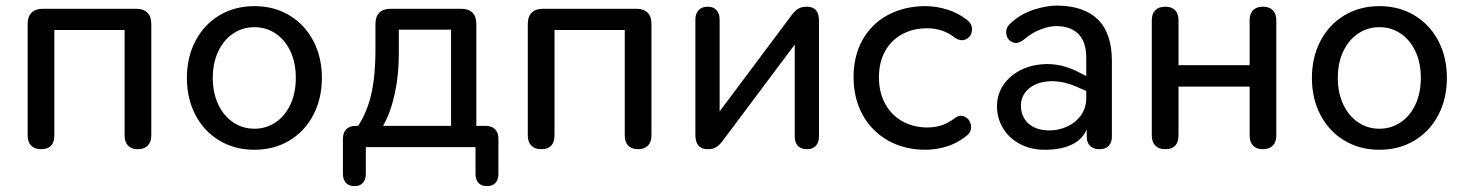

<svg xmlns="http://www.w3.org/2000/svg" viewBox="-20 -518 5162 676"><path d="M77.3 -41.1V-433.9Q77.3 -459.7 91.1 -473.4Q104.8 -487.1 130.5 -487.1H459.5Q485.3 -487.1 499 -473.4Q512.7 -459.7 512.7 -433.9V-41.1Q512.7 -17.9 500.3 -5.3Q487.9 7.3 465.4 7.3Q442.9 7.3 430.8 -5.3Q418.7 -17.9 418.7 -41.1V-412.3H171.3V-41.1Q171.3 -17.5 159.6 -5.1Q147.8 7.3 124.7 7.3Q102.1 7.3 89.7 -5.3Q77.3 -17.9 77.3 -41.1Z M638 -243.9Q638 -316.3 668.1 -373.9Q698.3 -431.5 752.3 -463.9Q806.3 -496.4 875.7 -496.4Q945 -496.4 999.1 -463.9Q1053.1 -431.5 1083.2 -373.9Q1113.3 -316.3 1113.3 -243.9Q1113.3 -170.9 1083.2 -113.3Q1053.1 -55.6 999.1 -23.2Q945 9.3 875.7 9.3Q806.3 9.3 752.3 -23.2Q698.3 -55.6 668.1 -113.3Q638 -170.9 638 -243.9ZM1021.5 -243.9Q1021.5 -296.9 1002.5 -337.3Q983.5 -377.8 950.2 -400.1Q917 -422.3 875.7 -422.3Q834.3 -422.3 801.1 -400.1Q767.8 -377.8 748.5 -337.3Q729.2 -296.9 729.2 -243.9Q729.2 -190.9 748.5 -150.1Q767.8 -109.3 801.1 -87.1Q834.3 -64.8 875.7 -64.8Q917 -64.8 950.2 -87.1Q983.5 -109.3 1002.5 -150.1Q1021.5 -190.9 1021.5 -243.9Z M1187.4 94V-29.2Q1187.4 -51.2 1199.2 -63Q1211 -74.8 1233 -74.8H1283.4L1227.4 -55.2Q1267.2 -108.3 1284.5 -175.4Q1301.9 -242.4 1301.9 -344.8V-433.9Q1301.9 -459.7 1315.6 -473.4Q1329.3 -487.1 1355 -487.1H1603.9Q1629.7 -487.1 1643.4 -473.4Q1657.1 -459.7 1657.1 -433.9V-31.4L1613.7 -74.8H1689.2Q1711.2 -74.8 1723 -63Q1734.8 -51.2 1734.8 -29.2V94Q1734.8 114.6 1724.5 125.9Q1714.2 137.3 1694.5 137.3Q1674.9 137.3 1664.6 125.9Q1654.2 114.6 1654.2 94V0H1268V94Q1268 114.6 1257.6 125.9Q1247.3 137.3 1228.3 137.3Q1208.7 137.3 1198 125.9Q1187.4 114.6 1187.4 94ZM1568.1 -74.8V-413.5H1384.2V-326.6Q1384.2 -254 1369.8 -187.9Q1355.5 -121.7 1328.7 -74.8Z M1838.3 -41.1V-433.9Q1838.3 -459.7 1852.1 -473.4Q1865.8 -487.1 1891.5 -487.1H2220.5Q2246.3 -487.1 2260 -473.4Q2273.7 -459.7 2273.7 -433.9V-41.1Q2273.7 -17.9 2261.3 -5.3Q2248.9 7.3 2226.4 7.3Q2203.9 7.3 2191.8 -5.3Q2179.7 -17.9 2179.7 -41.1V-412.3H1932.3V-41.1Q1932.3 -17.5 1920.6 -5.1Q1908.8 7.3 1885.7 7.3Q1863.1 7.3 1850.7 -5.3Q1838.3 -17.9 1838.3 -41.1Z M2428.3 -43.3V-448.6Q2428.3 -470.5 2439.8 -482.4Q2451.3 -494.4 2471.5 -494.4Q2491.8 -494.4 2502.8 -482.4Q2513.7 -470.5 2513.7 -448.6V-92.1H2488.5L2766.8 -464.1Q2776.8 -478.4 2789.1 -486.4Q2801.4 -494.4 2820.7 -494.4Q2842.2 -494.4 2852.8 -482.3Q2863.5 -470.2 2863.5 -444.4V-38.6Q2863.5 -16.7 2852.5 -4.7Q2841.6 7.3 2821.3 7.3Q2800 7.3 2789 -4.5Q2778.1 -16.3 2778.1 -38.6V-395.6H2804L2525 -23Q2514.3 -8.1 2502.4 -0.4Q2490.4 7.3 2471.8 7.3Q2450.3 7.3 2439.3 -5.1Q2428.3 -17.5 2428.3 -43.3Z M2985.3 -246.6Q2985.3 -321.8 3017.3 -378.4Q3049.4 -435 3107.1 -465.7Q3164.9 -496.4 3238.5 -496.4Q3276.4 -496.4 3315.1 -484.4Q3353.8 -472.4 3384 -448.4Q3403.9 -434.1 3402.2 -411.9Q3400.4 -389.6 3381.8 -380Q3363.2 -370.4 3340.9 -386.1Q3299 -418.5 3245.1 -418.5Q3196.2 -418.5 3157.4 -398.1Q3118.6 -377.6 3096.6 -338.4Q3074.6 -299.2 3074.6 -245.6Q3074.6 -192 3096.9 -152Q3119.2 -111.9 3157.9 -90.6Q3196.6 -69.2 3245.1 -69.2Q3271.4 -69.2 3294.5 -76.6Q3317.6 -84 3342.8 -102.9Q3361.3 -116.1 3378.7 -106.2Q3396.1 -96.3 3398.7 -75.3Q3401.4 -54.2 3383.4 -40Q3352.5 -14.7 3314.5 -2.7Q3276.4 9.3 3238.5 9.3Q3164.9 9.3 3107.5 -22.8Q3050 -54.9 3017.6 -113Q2985.3 -171.1 2985.3 -246.6Z M3490.2 -145Q3491 -204.3 3535.5 -245.1Q3580.1 -285.9 3648.8 -291.7Q3717.6 -297.5 3785.2 -260L3818.5 -243.2L3815.5 -192.6L3779.2 -208.8Q3724.3 -234.2 3677.2 -232Q3630 -229.8 3602.2 -205.8Q3574.5 -181.7 3574.5 -146.1Q3574.5 -106.9 3601.4 -82.9Q3628.3 -58.8 3675.3 -58.8Q3705.8 -58.8 3735.3 -71.5Q3764.9 -84.1 3784.7 -110.3Q3804.6 -136.6 3804.6 -174.7V-313.7Q3804.6 -370.2 3777.5 -397.8Q3750.4 -425.3 3700.4 -426.1Q3675.7 -426.4 3645.2 -415.1Q3614.8 -403.8 3584.1 -378.1Q3562 -361.1 3543.7 -369.8Q3525.4 -378.6 3522.9 -400.1Q3520.4 -421.7 3540 -437.7Q3573.8 -469 3619.5 -483.8Q3665.1 -498.6 3702.1 -498.3Q3796.8 -497.5 3845.8 -449.1Q3894.8 -400.7 3894.8 -303.1V-36.7Q3894.8 -16.3 3883.6 -4.5Q3872.3 7.3 3851 7.3Q3829.7 7.3 3818 -4.4Q3806.2 -16 3806.2 -36V-88.9H3815.3Q3802.8 -36 3761.9 -13.2Q3721 9.6 3657.9 9.3Q3608 9.3 3569.5 -11.9Q3531 -33 3510.4 -68.3Q3489.9 -103.6 3490.2 -145Z M4035.3 -41.1V-446.7Q4035.3 -469.9 4047.7 -482.1Q4060.1 -494.4 4082.7 -494.4Q4105.2 -494.4 4117.3 -482.1Q4129.3 -469.9 4129.3 -446.7V-288.4H4379.7V-446.7Q4379.7 -469.9 4391.8 -482.1Q4403.9 -494.4 4426.4 -494.4Q4448.9 -494.4 4461.3 -482.1Q4473.7 -469.9 4473.7 -446.7V-41.1Q4473.7 -17.9 4461.3 -5.3Q4448.9 7.3 4426.4 7.3Q4403.9 7.3 4391.8 -5.3Q4379.7 -17.9 4379.7 -41.1V-213.2H4129.3V-41.1Q4129.3 -17.5 4117.6 -5.1Q4105.8 7.3 4082.7 7.3Q4060.1 7.3 4047.7 -5.3Q4035.3 -17.9 4035.3 -41.1Z M4599 -243.9Q4599 -316.3 4629.1 -373.9Q4659.3 -431.5 4713.3 -463.9Q4767.3 -496.4 4836.7 -496.4Q4906 -496.4 4960.1 -463.9Q5014.1 -431.5 5044.2 -373.9Q5074.3 -316.3 5074.3 -243.9Q5074.3 -170.9 5044.2 -113.3Q5014.1 -55.6 4960.1 -23.2Q4906 9.3 4836.7 9.3Q4767.3 9.3 4713.3 -23.2Q4659.3 -55.6 4629.1 -113.3Q4599 -170.9 4599 -243.9ZM4982.5 -243.9Q4982.5 -296.9 4963.5 -337.3Q4944.5 -377.8 4911.2 -400.1Q4878 -422.3 4836.7 -422.3Q4795.3 -422.3 4762.1 -400.1Q4728.8 -377.8 4709.5 -337.3Q4690.2 -296.9 4690.2 -243.9Q4690.2 -190.9 4709.5 -150.1Q4728.8 -109.3 4762.1 -87.1Q4795.3 -64.8 4836.7 -64.8Q4878 -64.8 4911.2 -87.1Q4944.5 -109.3 4963.5 -150.1Q4982.5 -190.9 4982.5 -243.9Z"/></svg>

Font: SN Pro Thin
Style: Regular
Weight: 200
Designer: Tobias Whetton
Foundry: Supernotes
Version: Version 1.003;Glyphs 3.3 (3324)